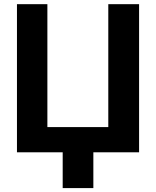

<svg xmlns="http://www.w3.org/2000/svg" viewBox="-20 -748 766 943"><path d="M63.3 0V-727.5H212.7V-123.8H511.9V-727.5H663.1V0ZM438.5 -96.5V175.8H287.9V-96.5Z"/></svg>

Font: Inter
Style: Regular
Weight: 400
Designer: Rasmus Andersson
Foundry: rsms
Version: Version 4.000;git-8c9346024